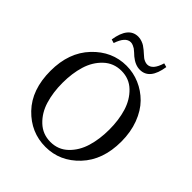

<svg xmlns="http://www.w3.org/2000/svg" viewBox="-254 -1103 1280 1280"><g transform="rotate(45 386.0 -463.0)"><path d="M193.4 -803.7Q214.8 -942.4 305.7 -942.4Q324.2 -942.4 341.3 -936Q358.4 -929.7 368.2 -923.3Q377.9 -917 393.6 -904.3Q398.4 -900.4 413.1 -887.2Q427.7 -874 434.6 -868.7Q441.4 -863.3 454.1 -857.9Q466.8 -852.5 478.5 -852.5Q528.3 -852.5 553.7 -938.5L581.1 -930.7Q560.5 -793 468.8 -793Q424.8 -793 379.9 -830.1Q377 -833 361.3 -847.2Q345.7 -861.3 339.8 -865.2Q334 -869.1 321.3 -875Q308.6 -880.9 296.9 -880.9Q248 -880.9 219.7 -795.9ZM188.5 -530.8Q166 -457 166 -367.2Q166 -277.3 188.5 -203.1Q210.9 -128.9 262.7 -80.1Q314.5 -31.2 387.7 -31.2Q460.9 -31.2 511.7 -80.1Q562.5 -128.9 585 -203.1Q607.4 -277.3 607.4 -367.2Q607.4 -457 585 -530.8Q562.5 -604.5 511.7 -653.3Q460.9 -702.1 387.7 -702.1Q314.5 -702.1 262.7 -653.3Q210.9 -604.5 188.5 -530.8ZM387.7 -750Q452.1 -750 511.7 -724.6Q571.3 -699.2 618.2 -651.9Q665 -604.5 692.9 -530.8Q720.7 -457 720.7 -367.2Q720.7 -193.4 622.1 -88.9Q523.4 15.6 387.7 15.6Q250 15.6 151.4 -86.9Q52.7 -189.5 52.7 -367.2Q52.7 -540 152.3 -645Q252 -750 387.7 -750Z"/></g></svg>

Font: GenYoMin TW TTF Medium
Style: Regular
Weight: 500
Version: Version 1.300